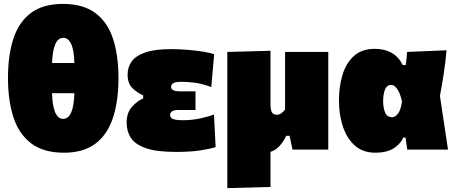

<svg xmlns="http://www.w3.org/2000/svg" viewBox="-20 -769 2349 987"><path d="M308.5 16Q202.5 16 139.2 -32.8Q76 -81.5 48.5 -168Q21 -254.5 21 -367.5Q21 -486.5 49.5 -572Q78 -657.5 140.2 -703.2Q202.5 -749 303 -749Q406.5 -749 469.5 -702.5Q532.5 -656 560.8 -570.5Q589 -485 589 -367.5Q589 -248 560.2 -162Q531.5 -76 469.8 -30Q408 16 308.5 16ZM306 -574.5Q278 -574.5 264 -541.2Q250 -508 247.5 -445H362.5Q360 -515 345 -544.8Q330 -574.5 306 -574.5ZM304.5 -158Q358.5 -158 362.5 -290H247.5Q251.5 -158 304.5 -158Z M885.5 12Q786 12 730.8 -7Q675.5 -26 653.2 -59.8Q631 -93.5 631 -138Q631 -189.5 658.5 -220Q686 -250.5 716 -263V-279Q686.5 -291 661.2 -315.5Q636 -340 636 -385.5Q636 -424 657.2 -453.5Q678.5 -483 727.8 -499.8Q777 -516.5 860.5 -516.5Q900.5 -516.5 943 -513Q985.5 -509.5 1022.5 -503.8Q1059.5 -498 1081 -490L1066 -321.5Q1020.5 -338.5 983.2 -343.5Q946 -348.5 912 -348.5Q880 -348.5 869.8 -340.8Q859.5 -333 859.5 -322.5Q859.5 -310 871.8 -304.8Q884 -299.5 901.5 -299.5H985V-203.5H894.5Q873 -203.5 863.8 -196.2Q854.5 -189 854.5 -179Q854.5 -163 870.2 -157Q886 -151 919 -151Q968.5 -151 1012.8 -161Q1057 -171 1080 -180.5L1088.5 -13Q1060.5 -3.5 1009 4.2Q957.5 12 885.5 12Z M1148.5 198V-502L1370.5 -508V-232Q1370.5 -206 1377.5 -192.5Q1384.5 -179 1402.5 -179Q1415.5 -179 1426.5 -187Q1437.5 -195 1445.5 -206V-502H1667.5V0H1483.5Q1480 -17.5 1476.2 -35.5Q1472.5 -53.5 1468.5 -71H1451.5Q1436.5 -39.5 1416.5 -18Q1396.5 3.5 1370.5 11.5V192Z M1910 16Q1844.5 16 1803 -21.8Q1761.5 -59.5 1742 -120.5Q1722.5 -181.5 1722.5 -251Q1722.5 -325.5 1741.2 -386Q1760 -446.5 1800.5 -482.2Q1841 -518 1907 -518Q1956 -518 1992.5 -497.8Q2029 -477.5 2050.5 -434.5H2065.5Q2068 -451 2069.8 -467.5Q2071.5 -484 2072.5 -502L2275.5 -510.5Q2270.5 -452.5 2261.2 -391Q2252 -329.5 2241.5 -276.5Q2252 -207 2262.2 -138.2Q2272.5 -69.5 2283 0H2073.5Q2071.5 -15.5 2069.2 -31Q2067 -46.5 2064.5 -62H2053.5Q2037 -26.5 2001.5 -5.2Q1966 16 1910 16ZM1996.5 -166.5Q2011 -166.5 2025.5 -184.2Q2040 -202 2046.5 -247.5Q2037 -290.5 2022 -311.5Q2007 -332.5 1992.5 -332.5Q1968 -332.5 1958.8 -307.8Q1949.5 -283 1949.5 -249Q1949.5 -217 1959.2 -191.8Q1969 -166.5 1996.5 -166.5Z"/></svg>

Font: Commissioner Black
Style: Regular
Weight: 900
Designer: Kostas Bartsokas
Foundry: Kostas Bartsokas
Version: Version 1.000; ttfautohint (v1.8.3)